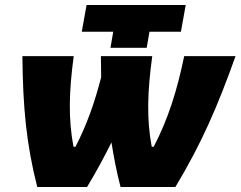

<svg xmlns="http://www.w3.org/2000/svg" viewBox="-20 -743 956 763"><path d="M459 0H677C781 -173 844 -318 916 -520H712C683 -380 648 -270 591 -160H583C562 -270 566 -380 585 -520H381L382 -436C356 -335 325 -247 280 -160H272C251 -270 254 -380 273 -520H69C71 -318 84 -173 128 0H326C363 -61 394 -119 423 -177C432 -119 443 -62 459 0ZM419 -553H563L574 -617H699L718 -723H324L305 -617H430Z"/></svg>

Font: Fixel Display Black
Style: Italic
Weight: 900
Italic angle: -10°
Designer: AlfaBravo + MacPaw
Foundry: Kyrylo Tkachov, Marchela Mozhyna, Serhii Makarenko, Maria Weinstein, Zakhar Kryvoshyya
Version: Version 1.210;Glyphs 3.2 (3217)